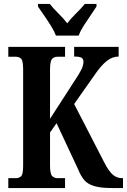

<svg xmlns="http://www.w3.org/2000/svg" viewBox="-20 -951 643 971"><path d="M22 0V-50H60Q77 -50 87 -60Q97 -70 97 -112V-601Q97 -643 87 -653.5Q77 -664 61 -664H22V-714H309V-664H270Q254 -664 243.5 -653Q233 -642 233 -598V-350L355 -539Q380 -576 391 -598Q402 -620 402 -639Q402 -654 391.5 -659.5Q381 -665 355 -665V-714H580V-665Q547 -665 518.5 -641.5Q490 -618 462 -577L355 -425L507 -130Q530 -85 550.5 -67.5Q571 -50 598 -50H602V0H549Q489 0 456 -10Q423 -20 405.5 -41Q388 -62 375 -95L266 -328L233 -281V-116Q233 -72 243.5 -61Q254 -50 271 -50H309V0ZM263 -771Q254 -794 237.5 -820.5Q221 -847 203 -873Q185 -899 172 -918V-931H232Q248 -910 275 -883.5Q302 -857 320 -833Q338 -857 365 -883.5Q392 -910 409 -931H468V-918Q456 -899 438 -873Q420 -847 403 -820.5Q386 -794 378 -771Z"/></svg>

Font: Noto Serif ExtraCondensed
Style: Bold
Weight: 700
Width: 2
Designer: Monotype Design Team
Foundry: Monotype Imaging Inc.
Version: Version 2.014; ttfautohint (v1.8.4.7-5d5b)